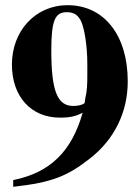

<svg xmlns="http://www.w3.org/2000/svg" viewBox="-20 -708 540 741"><path d="M317 -461V-414C317 -384 316 -355 309 -328C308 -315 307 -310 304 -308C297 -303 278 -299 263 -299C201 -299 178 -358 178 -513C178 -631 193 -661 238 -661C264 -661 280 -651 292 -628C306 -600 317 -530 317 -461ZM31 13C182 -4 240 -28 328 -97C421 -170 473 -274 473 -394C473 -573 381 -688 241 -688C116 -688 26 -588 26 -459C26 -333 102 -254 211 -254C250 -254 272 -259 299 -273C257 -125 175 -42 31 -13Z"/></svg>

Font: XITS
Style: Bold
Weight: 700
Designer: MicroPress Inc., with final additions and corrections provided by Coen Hoffman, Elsevier (retired)
Version: Version 1.302